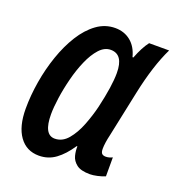

<svg xmlns="http://www.w3.org/2000/svg" viewBox="-107 -638 678 736"><g transform="rotate(20 231.5 -270.0)"><path d="M130.9 9.8Q80.1 9.8 51.3 -30.3Q22.5 -70.3 22.5 -143.1Q22.5 -196.3 32 -253.2Q41.5 -310.1 59.8 -363Q78.1 -416 104.5 -458.3Q130.9 -500.5 165 -525.4Q199.2 -550.3 240.2 -550.3Q276.9 -550.3 303.2 -529.1Q329.6 -507.8 339.8 -467.8H343.3Q360.8 -513.2 381.3 -540H462.9Q425.3 -462.9 400.4 -344.7L360.8 -156.7Q356.9 -140.6 354.7 -125.5Q352.5 -110.4 352.5 -99.1Q352.5 -84.5 357.9 -79.3Q363.3 -74.2 373.5 -74.2Q386.7 -74.2 400.4 -81.1V-3.9Q387.2 2 369.4 5.9Q351.6 9.8 339.4 9.8Q302.2 9.8 284.7 -3.9Q267.1 -17.6 262.2 -37.1Q257.3 -56.6 258.3 -74.2H255.4Q228.5 -33.7 198.7 -12Q168.9 9.8 130.9 9.8ZM166 -72.3Q196.8 -72.3 219.5 -99.1Q242.2 -126 257.8 -166Q273.4 -206.1 282.7 -244.6Q304.2 -336.9 304.2 -389.6Q304.2 -465.8 252.4 -465.8Q227.1 -465.8 206.3 -442.9Q185.5 -419.9 169.7 -383.5Q153.8 -347.2 143.1 -304.9Q132.3 -262.7 126.7 -223.1Q121.1 -183.6 121.1 -155.8Q121.1 -72.3 166 -72.3Z"/></g></svg>

Font: Open Sans Condensed SemiBold
Style: Italic
Weight: 600
Width: 3
Italic angle: -12°
Designer: Monotype Design Team
Foundry: Monotype Imaging Inc.
Version: Version 3.000; ttfautohint (v1.8.4)